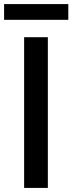

<svg xmlns="http://www.w3.org/2000/svg" viewBox="-21 -919 354 939"><path d="M97 0H213V-737H97ZM-1 -822H313V-899H-1Z"/></svg>

Font: Noto Sans TC Medium
Style: Regular
Weight: 500
Designer: Ryoko NISHIZUKA 西塚涼子 (kana, bopomofo & ideographs); Paul D. Hunt (Latin, Greek & Cyrillic); Sandoll Communications 산돌커뮤니
Foundry: Adobe
Version: Version 2.004;hotconv 1.0.118;makeotfexe 2.5.65603